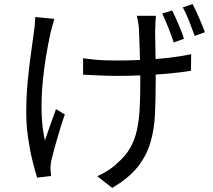

<svg xmlns="http://www.w3.org/2000/svg" viewBox="-20 -842 1040 936"><path d="M740 -765Q739 -752 738 -737.5Q737 -723 737 -706Q736 -695 736.5 -670Q737 -645 737.5 -613.5Q738 -582 738.5 -549.5Q739 -517 739 -489Q739 -461 739 -444Q739 -358 735.5 -284Q732 -210 713 -146Q694 -82 650.5 -27.5Q607 27 527 74L454 17Q478 7 505.5 -10.5Q533 -28 551 -46Q592 -81 614.5 -120.5Q637 -160 647.5 -208Q658 -256 661 -314Q664 -372 664 -444Q664 -468 663.5 -505.5Q663 -543 661.5 -583.5Q660 -624 659 -657Q658 -690 657 -705Q656 -723 652.5 -738Q649 -753 647 -765ZM385 -558Q407 -555 434 -552Q461 -549 490.5 -548Q520 -547 546 -547Q608 -547 673.5 -550Q739 -553 800.5 -560Q862 -567 912 -578L911 -497Q863 -489 802.5 -483.5Q742 -478 676.5 -475Q611 -472 547 -472Q524 -472 494 -473Q464 -474 435.5 -475.5Q407 -477 385 -478ZM245 -750Q241 -736 236 -718Q231 -700 227 -685Q215 -631 204 -565Q193 -499 187 -428.5Q181 -358 183 -288.5Q185 -219 199 -157Q210 -189 224.5 -231Q239 -273 253 -310L296 -284Q284 -250 271 -207.5Q258 -165 247.5 -126.5Q237 -88 231 -63Q228 -52 227 -39Q226 -26 226 -18Q227 -10 227.5 -1Q228 8 229 16L161 24Q151 -7 138.5 -57.5Q126 -108 117 -169.5Q108 -231 108 -293Q108 -375 115.5 -450.5Q123 -526 132 -588.5Q141 -651 146 -692Q149 -710 150 -728Q151 -746 152 -759ZM819 -791Q833 -764 850 -724Q867 -684 877 -653L827 -635Q816 -668 800.5 -707.5Q785 -747 771 -776ZM919 -822Q933 -795 950.5 -755Q968 -715 979 -685L929 -667Q917 -701 902 -739.5Q887 -778 871 -806Z"/></svg>

Font: Noto Sans KR
Style: Regular
Weight: 400
Designer: Ryoko NISHIZUKA  (kana, bopomofo & ideographs); Paul D. Hunt (Latin, Greek & Cyrillic); Sandoll Communications , Soo-you
Foundry: Adobe
Version: Version 2.004-H2;hotconv 1.0.118;makeotfexe 2.5.65603